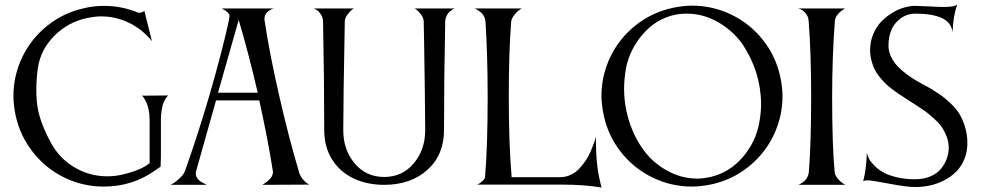

<svg xmlns="http://www.w3.org/2000/svg" viewBox="-20 -826 4378 857"><path d="M731 -399.9Q729.5 -398.9 727.5 -397Q725.6 -395 720 -386.7Q714.4 -378.4 710 -367.9Q705.6 -357.4 702.1 -338.1Q698.7 -318.8 698.2 -295.9V-125L696.8 -82Q695.3 -81.1 685.8 -74.5Q676.3 -67.9 671.9 -64.9Q570.8 6.8 442.9 6.8Q351.1 6.8 268.8 -32.7Q186.5 -72.3 128.4 -145Q70.3 -217.8 49.8 -310.1Q40 -357.9 40 -397Q40 -489.3 79.8 -571.8Q119.6 -654.3 192.4 -712.2Q265.1 -770 357.9 -790Q398.9 -799.8 444.8 -799.8Q524.4 -799.8 598.1 -769Q602.1 -768.1 612.1 -770.8Q622.1 -773.4 624 -778.8L658.2 -642.1Q617.2 -693.8 557.4 -723.4Q497.6 -752.9 431.2 -752.9Q405.3 -752.9 370.1 -746.1Q283.2 -727.5 221.7 -665.3Q160.2 -603 148.9 -521Q142.1 -474.6 142.1 -423.8Q142.1 -371.6 150.9 -330.1Q160.2 -289.1 179.9 -244.4Q199.7 -199.7 219.2 -168.9Q257.8 -108.4 321.8 -73.7Q385.7 -39.1 459 -39.1Q492.7 -39.1 522 -45.9Q609.4 -65.4 647.9 -98.1V-291Q647.5 -314.9 643.6 -335Q639.6 -355 634.5 -366.2Q629.4 -377.4 624.5 -385.5Q619.6 -393.6 616.2 -396.5L612.8 -398.9Z M1045.4 -736.8 953.1 -412.1H1130.4Q1088.4 -592.8 1045.4 -736.8ZM855 -61Q854 -58.1 854 -50.8Q854 -39.1 861.6 -29.1Q869.1 -19 878.2 -13.9Q887.2 -8.8 895.5 -4.9L903.3 -1H741.2Q747.1 -3.9 756.1 -9.3Q765.1 -14.6 782.7 -31Q800.3 -47.4 806.2 -64Q867.2 -237.3 913.1 -395Q944.3 -502 966.8 -589.6Q989.3 -677.2 996.8 -712.9Q1004.4 -748.5 1004.4 -753.9V-754.9Q1004.4 -762.7 995.6 -771Q986.8 -779.3 978 -783.7L969.2 -788.1H1201.2Q1199.7 -787.6 1196.8 -786.6Q1193.8 -785.6 1186.8 -782Q1179.7 -778.3 1174.3 -773.4Q1168.9 -768.6 1164.6 -760Q1160.2 -751.5 1160.2 -741.2Q1160.2 -740.2 1160.6 -737.8Q1161.1 -735.4 1161.1 -733.9Q1183.1 -585.9 1227.1 -395Q1267.1 -218.8 1314.9 -57.1Q1320.3 -39.6 1332 -25.6Q1343.8 -11.7 1352.5 -6.8L1361.3 -2L1150.4 -1Q1152.3 -2 1155.5 -3.9Q1158.7 -5.9 1167 -11.7Q1175.3 -17.6 1181.6 -23.7Q1188 -29.8 1193.1 -38.6Q1198.2 -47.4 1198.2 -56.2V-61Q1175.3 -206.1 1137.2 -377.9H944.3Z M2009.3 -788.1Q2007.8 -787.6 2005.1 -786.4Q2002.4 -785.2 1995.6 -780.5Q1988.8 -775.9 1983.2 -770Q1977.5 -764.2 1972.9 -754.4Q1968.3 -744.6 1967.3 -732.9Q1961.9 -480.5 1961.9 -246.1Q1961.9 -134.3 1887.5 -67.6Q1813 -1 1694.8 -1Q1617.2 -1 1556.6 -30.3Q1496.1 -59.6 1461.7 -115.2Q1427.2 -170.9 1427.2 -245.1Q1427.2 -480.5 1421.9 -732.9Q1420.4 -751 1410.2 -764.9Q1399.9 -778.8 1390.6 -783.2L1380.9 -788.1H1559.1Q1555.2 -785.6 1549.1 -781Q1543 -776.4 1532 -762.2Q1521 -748 1519 -733.9Q1512.2 -367.2 1512.2 -245.1Q1512.2 -157.2 1563 -96.7Q1613.8 -36.1 1694.8 -36.1Q1775.9 -36.1 1826.9 -96.9Q1877.9 -157.7 1877.9 -245.1Q1877.9 -299.3 1876.2 -421.6Q1874.5 -543.9 1873 -638.7L1871.1 -733.9Q1869.1 -748 1859.1 -761.7Q1849.1 -775.4 1839.8 -781.7L1831.1 -788.1Z M2647 -78.1Q2648.9 -60.5 2653.6 -38.1Q2658.2 -15.6 2661.6 -2L2665 11.2Q2590.8 -2 2486.8 -2H2109.9Q2113.3 -3.4 2118.9 -6.6Q2124.5 -9.8 2134 -18.6Q2143.6 -27.3 2145 -35.2Q2156.7 -172.4 2156.7 -392.1Q2156.7 -580.1 2147 -730Q2146 -741.7 2140.9 -752Q2135.7 -762.2 2128.7 -768.6Q2121.6 -774.9 2114.7 -779.5Q2107.9 -784.2 2103.5 -786.1L2098.6 -788.1H2308.6Q2303.7 -785.2 2296.4 -780.3Q2289.1 -775.4 2276.4 -760Q2263.7 -744.6 2261.7 -730Q2251 -597.7 2251 -392.1Q2251 -183.6 2263.7 -35.2H2481Q2504.9 -35.2 2526.6 -45.2Q2548.3 -55.2 2563.7 -71.3Q2579.1 -87.4 2592.5 -106.7Q2606 -126 2614.3 -145.3Q2622.6 -164.6 2628.7 -180.7Q2634.8 -196.8 2637.2 -207L2639.6 -216.8Q2640.1 -127.9 2647 -78.1Z M3369.6 -282.2Q3377 -322.3 3377 -360.8Q3377 -503.9 3293 -630.9Q3248.5 -691.4 3183.1 -728.3Q3117.7 -765.1 3045.9 -765.1Q3016.6 -765.1 2991.7 -759.8Q2908.7 -741.7 2849.9 -674.1Q2791 -606.4 2773.9 -521Q2765.6 -470.2 2765.6 -429.2Q2765.6 -380.9 2775.9 -331.1Q2796.9 -237.3 2843.8 -168.9Q2885.3 -106 2952.1 -67.4Q3019 -28.8 3092.8 -28.8Q3117.2 -28.8 3147.9 -35.2Q3234.4 -54.2 3294.7 -124Q3355 -193.8 3369.6 -282.2ZM2982.9 -791Q3030.8 -800.8 3068.8 -800.8Q3161.1 -800.8 3243.9 -761Q3326.7 -721.2 3384.8 -648.4Q3442.9 -575.7 3462.9 -482.9Q3472.7 -435.1 3472.7 -397Q3472.7 -304.7 3432.9 -221.9Q3393.1 -139.2 3320.3 -81.1Q3247.6 -22.9 3154.8 -2.9Q3106.9 6.8 3068.8 6.8Q2976.6 6.8 2893.8 -33Q2811 -72.8 2752.9 -145.5Q2694.8 -218.3 2674.8 -311Q2664.6 -361.3 2664.6 -397Q2664.6 -489.3 2704.3 -572Q2744.1 -654.8 2817.1 -712.9Q2890.1 -771 2982.9 -791Z M3590.3 -58.1Q3600.6 -184.1 3600.6 -395Q3600.6 -588.9 3589.4 -733.9Q3587.9 -752.4 3576.4 -766.1Q3564.9 -779.8 3554.2 -784.2L3543.5 -788.1H3752.4L3749.5 -786.6Q3747.1 -785.2 3743.4 -782.7Q3739.7 -780.3 3734.9 -776.9Q3730 -773.4 3725.3 -768.8Q3720.7 -764.2 3716.8 -758.8Q3712.9 -753.4 3710 -746.6Q3707 -739.7 3706.5 -732.9Q3694.3 -573.2 3694.3 -395Q3694.3 -173.3 3705.6 -58.1Q3707 -43.5 3719 -29.1Q3731 -14.6 3742.2 -7.8L3753.4 -1H3542.5Q3544.4 -1.5 3547.4 -2.7Q3550.3 -3.9 3558.3 -8.8Q3566.4 -13.7 3572.5 -19.8Q3578.6 -25.9 3584 -36.1Q3589.4 -46.4 3590.3 -58.1Z M4138.2 -428.2Q4162.6 -413.1 4179.2 -401.6Q4195.8 -390.1 4220.5 -367.2Q4245.1 -344.2 4260.3 -320.8Q4275.4 -297.4 4286.6 -262.2Q4297.9 -227.1 4297.9 -187Q4297.9 -147.5 4283.9 -114.5Q4270 -81.5 4247.3 -59.1Q4224.6 -36.6 4194.3 -21Q4164.1 -5.4 4131.6 1.7Q4099.1 8.8 4065.9 8.8Q4026.4 8.8 3949 -6.1Q3871.6 -21 3853 -21Q3838.4 -21 3833 -17.1Q3847.2 -72.3 3849.1 -143.1Q3852.1 -130.9 3859.1 -117.2Q3866.2 -103.5 3882.8 -86.7Q3899.4 -69.8 3922.1 -56.9Q3944.8 -43.9 3982.2 -34.9Q4019.5 -25.9 4064.9 -25.9Q4104.5 -25.9 4135 -39.6Q4165.5 -53.2 4182.1 -75Q4198.7 -96.7 4206.8 -120.1Q4214.8 -143.6 4214.8 -167Q4214.8 -193.4 4204.3 -219.2Q4193.8 -245.1 4180.7 -262.9Q4167.5 -280.8 4144 -301.3Q4120.6 -321.8 4107.2 -331.3Q4093.8 -340.8 4069.3 -356.4Q4044.9 -372.1 4042 -374Q4036.6 -377.4 4017.6 -389.9Q3998.5 -402.3 3988.5 -408.9Q3978.5 -415.5 3959.7 -429.9Q3940.9 -444.3 3929.9 -455.6Q3918.9 -466.8 3904.8 -484.4Q3890.6 -502 3882.8 -518.8Q3875 -535.6 3869.4 -557.4Q3863.8 -579.1 3863.8 -602.1Q3863.8 -640.6 3877.9 -674.1Q3892.1 -707.5 3914.1 -730Q3936 -752.4 3963.1 -768.8Q3990.2 -785.2 4016.4 -792.5Q4042.5 -799.8 4064.9 -799.8Q4082 -799.8 4126.7 -797.4Q4171.4 -794.9 4191.9 -794.9Q4241.7 -794.9 4252.9 -806.2Q4233.9 -753.9 4231.9 -683.1Q4225.6 -726.6 4183.3 -745.8Q4141.1 -765.1 4065.9 -765.1Q4016.1 -765.1 3981 -726.8Q3945.8 -688.5 3945.8 -621.1Q3945.8 -596.2 3957.8 -572Q3969.7 -547.9 3986.6 -530Q4003.4 -512.2 4027.8 -494.1Q4052.2 -476.1 4070.6 -465.6Q4088.9 -455.1 4110.8 -443.4Q4132.8 -431.6 4138.2 -428.2Z"/></svg>

Font: Anticva
Style: Regular
Weight: 400
Version: Version 1.000